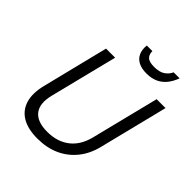

<svg xmlns="http://www.w3.org/2000/svg" viewBox="-234 -1013 1172 1172"><g transform="rotate(45 352.0 -427.0)"><path d="M282.5 10Q200 10 149.2 -20.4Q98.3 -50.8 81.2 -108.3Q64.2 -165.8 84.2 -245.8L190.8 -675H269.2L160 -238.3Q138.3 -152.5 173.3 -107.1Q208.3 -61.7 295.8 -61.7Q382.5 -61.7 440 -106.7Q497.5 -151.7 518.3 -237.5L627.5 -675H704.2L593.3 -229.2Q575 -154.2 531.7 -100.4Q488.3 -46.7 425.4 -18.3Q362.5 10 282.5 10ZM472.5 -741.7Q430.8 -741.7 402.9 -755.8Q375 -770 362.1 -797.5Q349.2 -825 353.3 -864.2H401.7Q400.8 -836.7 417.1 -820Q433.3 -803.3 477.5 -803.3Q521.7 -803.3 547.1 -820Q572.5 -836.7 585 -864.2H636.7Q622.5 -825 600 -797.5Q577.5 -770 545.8 -755.8Q514.2 -741.7 472.5 -741.7Z"/></g></svg>

Font: Funnel Sans Light
Style: Italic
Weight: 300
Italic angle: -14.036°
Designer: NORD ID, Kristian Moeller
Foundry: Dicotype
Version: Version 1.000